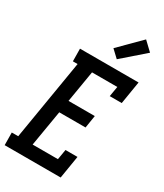

<svg xmlns="http://www.w3.org/2000/svg" viewBox="-253 -1074 992 1164"><g transform="rotate(30 243.0 -492.0)"><path d="M-13 0 -14 -88H31L124 -647H91L90 -735H500L474 -576H390L402 -647H225L188 -426H372L358 -338H174L132 -88H309L321 -159H405L379 0ZM315 -791 264 -839 409 -984 470 -926Z"/></g></svg>

Font: Iosevka Curly Slab Semibold
Style: Italic
Weight: 600
Italic angle: -9°
Monospace: yes
Designer: Belleve Invis
Foundry: Belleve Invis
Version: Version 22.1.2; ttfautohint (v1.8.4)